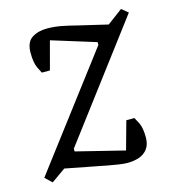

<svg xmlns="http://www.w3.org/2000/svg" viewBox="-102 -584 600 665"><g transform="rotate(-15 198.5 -252.0)"><path d="M275 9Q263 9 243 6Q223 3 205 -0.5Q187 -4 177 -6L58 -29L7 7L-17 -16L283 -412V-422L125 -471L98 -370H69Q67 -373 58 -392Q49 -411 49 -446Q49 -484 71 -498.5Q93 -513 125 -513Q151 -513 175 -508.5Q199 -504 230 -496L336 -471L391 -512L414 -493L108 -87V-77L281 -34L309 -135H338Q340 -132 349.5 -113.5Q359 -95 359 -60Q359 -35 347.5 -19.5Q336 -4 317 2.5Q298 9 275 9Z"/></g></svg>

Font: Faustina Light
Style: Italic
Weight: 300
Italic angle: -8°
Designer: Alfonso Garcia
Foundry: http://www.omnibus-type.com
Version: Version 1.200